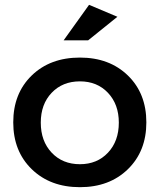

<svg xmlns="http://www.w3.org/2000/svg" viewBox="-20 -776 665 800"><path d="M35.2 -266.1Q35.2 -386.7 112.1 -461.4Q189 -536.1 313 -536.1Q436 -536.1 512.9 -461.4Q589.8 -386.7 589.8 -266.1Q589.8 -146 512.9 -71Q436 3.9 313 3.9Q189.5 3.9 112.3 -71Q35.2 -146 35.2 -266.1ZM149.9 -265.1Q149.9 -188 195.3 -139.9Q240.7 -91.8 313 -91.8Q384.8 -91.8 429.9 -139.9Q475.1 -188 475.1 -265.1Q475.1 -341.3 429.9 -389.2Q384.8 -437 313 -437Q240.7 -437 195.3 -389.4Q149.9 -341.8 149.9 -265.1ZM245.1 -607.9 351.1 -755.9 469.2 -706.1 347.2 -607.9Z"/></svg>

Font: Trueno
Style: Rg
Weight: 400
Designer: Julieta Ulanovsky
Foundry: Julieta Ulanovsky
Version: Version 3.001b